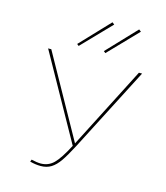

<svg xmlns="http://www.w3.org/2000/svg" viewBox="-130 -998 957 1105"><g transform="rotate(15 348.5 -446.0)"><path d="M249 -717 238 -726 402 -899 415 -889ZM397 -726 561 -899 574 -889 408 -717ZM643 -658 386 -159Q352 -94 328.5 -60Q305 -26 278.5 -9.5Q252 7 216 7Q185 7 152 -2L157 -15Q190 -7 213 -7Q258 -7 290 -38.5Q322 -70 365 -153L83 -658H102L374 -170L624 -658Z"/></g></svg>

Font: Ysabeau Infant Thin
Style: Regular
Weight: 200
Designer: Christian Thalmann (Catharsis Fonts)
Version: Version 0.003